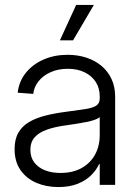

<svg xmlns="http://www.w3.org/2000/svg" viewBox="-20 -755 558 784"><path d="M218.3 8.8Q168.9 8.8 128.4 -8.5Q87.9 -25.9 63.7 -60.5Q39.6 -95.2 39.6 -146Q39.6 -186.5 54.9 -213.1Q70.3 -239.7 98.1 -256.3Q126 -272.9 164.3 -282.7Q202.6 -292.5 248 -298.3Q295.9 -304.7 326.7 -309.3Q357.4 -314 372.3 -323.2Q387.2 -332.5 387.2 -352.5V-361.8Q387.2 -395 371.1 -420.2Q355 -445.3 325.7 -459.7Q296.4 -474.1 256.8 -474.1Q217.8 -474.1 187 -460.4Q156.2 -446.8 137.7 -423.6Q119.1 -400.4 115.7 -371.6L52.2 -376.5Q57.6 -422.9 85.4 -457.5Q113.3 -492.2 157.5 -511.7Q201.7 -531.2 256.3 -531.2Q296.9 -531.2 332.3 -519.8Q367.7 -508.3 394 -486.3Q420.4 -464.4 435.3 -432.6Q450.2 -400.9 450.2 -360.4V0H387.2V-85H384.8Q373.5 -60.5 351.8 -39.1Q330.1 -17.6 296.9 -4.4Q263.7 8.8 218.3 8.8ZM226.6 -48.8Q277.3 -48.8 313.2 -68.8Q349.1 -88.9 368.2 -123.8Q387.2 -158.7 387.2 -203.1V-276.9Q380.4 -270.5 366.2 -265.6Q352.1 -260.7 333 -256.8Q314 -252.9 291.7 -249.5Q269.5 -246.1 246.1 -242.7Q202.6 -236.8 170.7 -225.3Q138.7 -213.9 121.3 -194.1Q104 -174.3 104 -143.1Q104 -112.8 119.9 -91.8Q135.7 -70.8 163.3 -59.8Q190.9 -48.8 226.6 -48.8ZM224.6 -590.3 291 -734.9H363.3L278.3 -590.3Z"/></svg>

Font: Inter 28pt Light
Style: Regular
Weight: 300
Designer: Rasmus Andersson
Foundry: rsms
Version: Version 4.001;git-66647c0bb